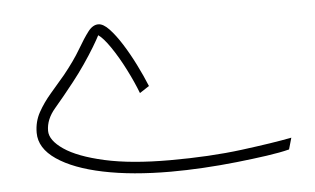

<svg xmlns="http://www.w3.org/2000/svg" viewBox="-40 -503 957 583"><g transform="rotate(-5 438.0 -211.5)"><path d="M459 21Q342 21 253 2.5Q164 -16 113.5 -50.5Q63 -85 63 -132Q63 -166 78.5 -194Q94 -222 116.5 -248Q139 -274 161 -300Q194 -341 213 -373.5Q232 -406 246.5 -425Q261 -444 278 -444Q293 -444 311 -425Q329 -406 348 -376Q367 -346 384.5 -311Q402 -276 415 -244L386 -225Q373 -259 353 -298.5Q333 -338 311.5 -369.5Q290 -401 275 -411Q269 -399 255.5 -376.5Q242 -354 223.5 -327Q205 -300 186 -276Q153 -234 125.5 -202Q98 -170 98 -135Q98 -106 139 -78Q180 -50 260.5 -32Q341 -14 459 -14Q581 -14 678.5 -26.5Q776 -39 832 -50L822 -15Q795 -8 753 -2Q711 4 660.5 9.5Q610 15 558 18Q506 21 459 21Z"/></g></svg>

Font: Noto Sans Arabic Cond ExtLt
Style: Regular
Weight: 200
Width: 3
Designer: Monotype Design Team, Nadine Chahine, Nizar Qandah and Khaled Hosny
Foundry: Monotype Imaging Inc.
Version: Version 2.012; ttfautohint (v1.8.4.7-5d5b)